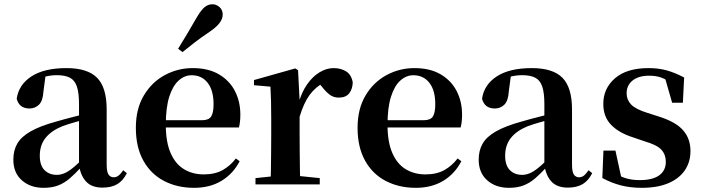

<svg xmlns="http://www.w3.org/2000/svg" viewBox="-20 -875 3332 911"><path d="M186.6 16.2Q124.2 16.2 83.8 -19.4Q43.3 -54.9 43.3 -117.6Q43.3 -161.2 62 -193.6Q80.7 -226.1 125.1 -251.5Q169.6 -277 245.4 -297.9Q284.8 -309.4 334.4 -322Q384 -334.6 424 -344.4V-318.9Q384 -308.9 344 -297.6Q303.9 -286.4 277.1 -276.7Q223.3 -254.9 196.1 -220.6Q168.8 -186.4 168.8 -135.9Q168.8 -90.4 191.1 -67.9Q213.3 -45.3 250 -45.3Q266.3 -45.3 284.7 -52.6Q303.1 -59.9 327.4 -79.7Q351.8 -99.4 385.3 -135.5L400.8 -82.4H365.7Q336.6 -50.6 311.2 -28.7Q285.7 -6.8 256.4 4.7Q227 16.2 186.6 16.2ZM466.1 15.2Q414.6 15.2 387.9 -14.2Q361.2 -43.6 354.9 -94V-96.5V-381.4Q354.9 -434.7 344.8 -464.5Q334.7 -494.3 311.6 -506.3Q288.5 -518.3 250 -518.3Q224.4 -518.3 197.3 -512.2Q170.2 -506.1 133.8 -491.2L196.1 -516.3L185.9 -439.2Q183.3 -395.9 164.6 -378Q145.8 -360.2 120.3 -360.2Q71.1 -360.2 59.2 -406.5Q68.9 -473.5 129.4 -512.7Q189.9 -551.9 295.1 -551.9Q395.4 -551.9 440.7 -505.9Q486.1 -459.8 486.1 -356.2V-94.8Q486.1 -60.3 494.8 -47Q503.6 -33.8 519.7 -33.8Q531.3 -33.8 541.3 -40.9Q551.3 -48.1 564.7 -67.2L581.9 -53.4Q564 -17.5 536.2 -1.1Q508.4 15.2 466.1 15.2Z M901.2 16.2Q820.8 16.2 758.2 -16.5Q695.6 -49.1 660.1 -113Q624.6 -176.9 624.6 -268.8Q624.6 -358.8 662.6 -422.2Q700.5 -485.7 762.2 -518.8Q823.9 -551.9 894.4 -551.9Q968.1 -551.9 1018.5 -522.5Q1068.8 -493.1 1094.6 -443.2Q1120.4 -393.3 1120.4 -330.9Q1120.4 -296.1 1113.7 -270.2H683.1V-304.6H938.4Q970.5 -304.6 981.9 -322.2Q993.3 -339.8 993.3 -380.4Q993.3 -446.3 965.2 -482.2Q937.1 -518 889.1 -518Q855.7 -518 827.6 -492.9Q799.6 -467.8 783.1 -416Q766.7 -364.1 766.7 -282.7Q766.7 -200.5 789.9 -148.2Q813 -95.8 853.8 -71.7Q894.5 -47.5 946.4 -47.5Q999.4 -47.5 1035.9 -67.7Q1072.3 -87.9 1099.2 -123.2L1117.1 -109.9Q1085.6 -49.8 1030.7 -16.8Q975.7 16.2 901.2 16.2ZM825.1 -643.7Q844.8 -675.4 865.3 -709.7Q885.9 -743.9 915 -794.7Q933.4 -826.1 950.1 -840.5Q966.8 -854.8 988.2 -854.8Q1005.8 -854.8 1021.3 -841.6Q1036.7 -828.4 1036.7 -805.7Q1036.7 -786.2 1022.1 -766.5Q1007.5 -746.8 976.6 -725.6Q931.8 -695.3 902.1 -672.4Q872.5 -649.6 846 -627.8Z M1192.2 0V-29.9L1300.3 -41.2H1386.8L1497.2 -29.9V0ZM1263.2 0Q1264.9 -25.5 1265.4 -67.4Q1265.9 -109.4 1266.4 -154.8Q1266.9 -200.3 1266.9 -234.8V-310.2Q1266.9 -360.7 1266 -394.1Q1265.2 -427.5 1263.2 -463.8L1185.1 -470.7V-495.2L1381.2 -550.4L1394.2 -541.7L1401.6 -398.7V-397.7V-234.8Q1401.6 -200.3 1402.1 -154.8Q1402.6 -109.4 1403.1 -67.4Q1403.6 -25.5 1404.6 0ZM1401.4 -320.2 1368.3 -380.9H1395.4Q1410 -435.6 1436.6 -473.9Q1463.3 -512.2 1496.4 -532.1Q1529.5 -551.9 1562.6 -551.9Q1596.2 -551.9 1621.4 -536.8Q1646.7 -521.7 1653.7 -484.5Q1652.9 -453.2 1637.2 -432.6Q1621.4 -411.9 1587.2 -411.9Q1562.5 -411.9 1544.2 -425.8Q1526 -439.6 1506.8 -464.4L1483.8 -490.9L1520.4 -485.1Q1477.5 -463.1 1449.2 -424.7Q1420.9 -386.2 1401.4 -320.2Z M1953.2 16.2Q1872.8 16.2 1810.2 -16.5Q1747.6 -49.1 1712.1 -113Q1676.6 -176.9 1676.6 -268.8Q1676.6 -358.8 1714.6 -422.2Q1752.5 -485.7 1814.2 -518.8Q1875.9 -551.9 1946.4 -551.9Q2020.1 -551.9 2070.5 -522.5Q2120.8 -493.1 2146.6 -443.2Q2172.4 -393.3 2172.4 -330.9Q2172.4 -296.1 2165.7 -270.2H1735.1V-304.6H1990.4Q2022.5 -304.6 2033.9 -322.2Q2045.3 -339.8 2045.3 -380.4Q2045.3 -446.3 2017.2 -482.2Q1989.1 -518 1941.1 -518Q1907.7 -518 1879.6 -492.9Q1851.6 -467.8 1835.1 -416Q1818.7 -364.1 1818.7 -282.7Q1818.7 -200.5 1841.9 -148.2Q1865 -95.8 1905.8 -71.7Q1946.5 -47.5 1998.4 -47.5Q2051.4 -47.5 2087.9 -67.7Q2124.3 -87.9 2151.2 -123.2L2169.1 -109.9Q2137.6 -49.8 2082.7 -16.8Q2027.7 16.2 1953.2 16.2Z M2394.6 16.2Q2332.2 16.2 2291.8 -19.4Q2251.3 -54.9 2251.3 -117.6Q2251.3 -161.2 2270 -193.6Q2288.7 -226.1 2333.1 -251.5Q2377.6 -277 2453.4 -297.9Q2492.8 -309.4 2542.4 -322Q2592 -334.6 2632 -344.4V-318.9Q2592 -308.9 2552 -297.6Q2511.9 -286.4 2485.1 -276.7Q2431.3 -254.9 2404.1 -220.6Q2376.8 -186.4 2376.8 -135.9Q2376.8 -90.4 2399.1 -67.9Q2421.3 -45.3 2458 -45.3Q2474.3 -45.3 2492.7 -52.6Q2511.1 -59.9 2535.4 -79.7Q2559.8 -99.4 2593.3 -135.5L2608.8 -82.4H2573.7Q2544.6 -50.6 2519.2 -28.7Q2493.7 -6.8 2464.4 4.7Q2435 16.2 2394.6 16.2ZM2674.1 15.2Q2622.6 15.2 2595.9 -14.2Q2569.2 -43.6 2562.9 -94V-96.5V-381.4Q2562.9 -434.7 2552.8 -464.5Q2542.7 -494.3 2519.6 -506.3Q2496.5 -518.3 2458 -518.3Q2432.4 -518.3 2405.3 -512.2Q2378.2 -506.1 2341.8 -491.2L2404.1 -516.3L2393.9 -439.2Q2391.3 -395.9 2372.6 -378Q2353.8 -360.2 2328.3 -360.2Q2279.1 -360.2 2267.2 -406.5Q2276.9 -473.5 2337.4 -512.7Q2397.9 -551.9 2503.1 -551.9Q2603.4 -551.9 2648.7 -505.9Q2694.1 -459.8 2694.1 -356.2V-94.8Q2694.1 -60.3 2702.8 -47Q2711.6 -33.8 2727.7 -33.8Q2739.3 -33.8 2749.3 -40.9Q2759.3 -48.1 2772.7 -67.2L2789.9 -53.4Q2772 -17.5 2744.2 -1.1Q2716.4 15.2 2674.1 15.2Z M3025.3 16.2Q2970.6 16.2 2925.7 4.5Q2880.8 -7.2 2837.9 -30.3L2843.2 -160.4H2900.1L2930.6 -20.6L2882.6 -26V-62Q2914.7 -41.1 2944.9 -30.7Q2975.2 -20.4 3015.8 -20.4Q3076.1 -20.4 3107.7 -43Q3139.2 -65.7 3139.2 -107.2Q3139.2 -140.9 3118.7 -164Q3098.1 -187.1 3037.5 -204.9L2981.7 -223.9Q2916.9 -244.5 2879.7 -282.6Q2842.5 -320.7 2842.5 -382Q2842.5 -455.6 2898.2 -503.8Q2953.9 -551.9 3057.2 -551.9Q3105.5 -551.9 3144.9 -540.7Q3184.2 -529.5 3226.1 -507.2L3220.1 -387.7H3169.1L3130.6 -521.5L3173 -507.8V-477Q3142.7 -497.5 3118.1 -506.7Q3093.5 -515.8 3059.8 -515.8Q3010 -515.8 2981.6 -493.1Q2953.2 -470.4 2953.2 -431.8Q2953.2 -401.6 2974.6 -379.1Q2995.9 -356.6 3052.8 -339.1L3108.9 -321.1Q3186.8 -296.3 3221.4 -256.6Q3256.1 -217 3256.1 -158.3Q3256.1 -105.4 3228.8 -66.1Q3201.4 -26.7 3150 -5.3Q3098.6 16.2 3025.3 16.2Z"/></svg>

Font: Early Summer Mincho VF
Style: Regular
Weight: 250
Designer: GuiWonder
Version: Version 1.002